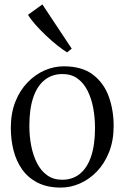

<svg xmlns="http://www.w3.org/2000/svg" viewBox="-20 -839 564 870"><path d="M29 -259.5Q29 -326 49.5 -377.8Q70 -429.5 104.8 -465.5Q139.5 -501.5 182 -520Q224.5 -538.5 269 -538.5Q352 -538.5 401.5 -500.5Q451 -462.5 473 -401Q495 -339.5 495 -268.5Q495 -202.5 474.5 -150.5Q454 -98.5 419.5 -62.5Q385 -26.5 342.5 -7.8Q300 11 256 11Q194 11 150.5 -11.2Q107 -33.5 80.2 -71.5Q53.5 -109.5 41.2 -158Q29 -206.5 29 -259.5ZM262 -24.5Q308.5 -24.5 341.8 -51.2Q375 -78 392.8 -130.2Q410.5 -182.5 410.5 -259.5Q410.5 -305.5 402.5 -349Q394.5 -392.5 377 -427.5Q359.5 -462.5 331.5 -483Q303.5 -503.5 263 -503.5Q216.5 -503.5 182.8 -477Q149 -450.5 131 -398.2Q113 -346 113 -268.5Q113 -222 121.5 -178.2Q130 -134.5 147.8 -99.8Q165.5 -65 193.8 -44.8Q222 -24.5 262 -24.5ZM283.5 -602Q264.5 -613.5 238.8 -634Q213 -654.5 186.8 -679.5Q160.5 -704.5 139.2 -728.8Q118 -753 107 -772L172 -819L305 -618.5L284.5 -602Z"/></svg>

Font: Merriweather 96pt Light
Style: Regular
Weight: 300
Version: Version 2.100